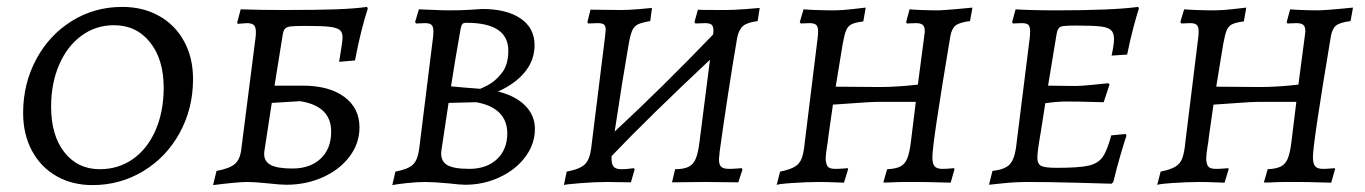

<svg xmlns="http://www.w3.org/2000/svg" viewBox="-20 -527 3953 556"><path d="M47 -200Q47 -285 85 -355.5Q123 -426 188.5 -466.5Q254 -507 334 -507Q394 -507 440.5 -481Q487 -455 513 -407.5Q539 -360 539 -298Q539 -213 500.5 -142.5Q462 -72 395 -31.5Q328 9 248 9Q189 9 143.5 -17Q98 -43 72.5 -90.5Q47 -138 47 -200ZM454 -273Q454 -355 414.5 -404.5Q375 -454 310 -454Q258 -454 216.5 -424Q175 -394 151.5 -340Q128 -286 128 -218Q128 -135 166.5 -86Q205 -37 269 -37Q323 -37 365 -66.5Q407 -96 430.5 -150Q454 -204 454 -273Z M756 4Q718 0 696 0Q668 0 597 9L607 -32Q645 -39 660.5 -52.5Q676 -66 679 -97L720 -418Q721 -424 721 -434Q721 -449 715 -454.5Q709 -460 695 -460L668 -458L667 -462L677 -500Q737 -498 796 -498Q900 -498 953.5 -500Q1007 -502 1043 -507L1045 -502Q1025 -441 1008 -352L962 -348L970 -398Q972 -414 972 -419Q972 -434 963.5 -440.5Q955 -447 933.5 -449.5Q912 -452 867 -452Q834 -452 821.5 -450.5Q809 -449 804.5 -443Q800 -437 798 -422L775 -279H856Q933 -279 977 -246.5Q1021 -214 1021 -158Q1021 -112 992.5 -74Q964 -36 915.5 -14Q867 8 809 8Q792 8 756 4ZM939 -146Q939 -220 849 -234L767 -229L746 -92Q745 -88 745 -81Q745 -59 764.5 -49Q784 -39 827 -39Q878 -39 908.5 -67.5Q939 -96 939 -146Z M1116 9 1125 -30Q1162 -37 1176 -50.5Q1190 -64 1194 -97L1234 -419Q1235 -426 1235 -437Q1235 -450 1229.5 -455Q1224 -460 1211 -460L1185 -459L1182 -463L1193 -500Q1203 -500 1230.5 -498.5Q1258 -497 1284 -497Q1311 -497 1338.5 -498.5Q1366 -500 1376 -501Q1447 -501 1487.5 -473.5Q1528 -446 1528 -396Q1528 -353 1500 -318.5Q1472 -284 1422 -262Q1472 -250 1500.5 -221.5Q1529 -193 1529 -154Q1529 -110 1501.5 -73Q1474 -36 1427.5 -14Q1381 8 1327 8Q1313 8 1279 4Q1235 0 1212 0Q1186 0 1155.5 3.5Q1125 7 1116 9ZM1369 -270Q1369 -268 1392 -280Q1415 -292 1433.5 -316Q1452 -340 1452 -380Q1452 -461 1331 -461Q1322 -461 1319 -457.5Q1316 -454 1314 -444Q1299 -360 1286 -277Q1297 -276 1324 -273.5Q1351 -271 1369 -270ZM1258 -90Q1255 -62 1273.5 -50Q1292 -38 1339 -38Q1389 -38 1419 -66Q1449 -94 1449 -141Q1449 -177 1426.5 -200Q1404 -223 1359 -231L1279 -229Z M2064 -88Q2062 -70 2062 -66Q2062 -50 2068.5 -44Q2075 -38 2091 -38Q2104 -38 2114 -39Q2124 -40 2128 -40L2130 -36L2118 1L2021 0L1926 1L1935 -37Q1960 -37 1974 -44Q1988 -51 1995 -68Q2002 -85 2006 -119L2036 -354Q1861 -190 1751 -75Q1750 -54 1756 -45.5Q1762 -37 1779 -37Q1792 -37 1803 -38.5Q1814 -40 1815 -40L1818 -37L1807 1L1737 0Q1704 0 1659.5 3.5Q1615 7 1613 9L1621 -30Q1659 -37 1673.5 -51Q1688 -65 1692 -98L1732 -420L1734 -440Q1734 -452 1729 -456Q1724 -460 1711 -460L1683 -459L1681 -463L1690 -499L1777 -498Q1799 -498 1829 -500.5Q1859 -503 1868 -504L1863 -466Q1839 -462 1827.5 -456.5Q1816 -451 1810.5 -438Q1805 -425 1800 -396Q1782 -293 1760 -146Q1901 -277 2045 -427Q2046 -432 2046 -439Q2046 -451 2040.5 -455.5Q2035 -460 2022 -460L1994 -459L1991 -463L2001 -499Q2001 -498 2080 -498Q2104 -498 2137 -500.5Q2170 -503 2180 -504L2174 -466Q2144 -462 2132 -452Q2120 -442 2115 -419Q2102 -344 2087.5 -249Q2073 -154 2064 -88Z M2680 -72Q2680 -53 2686.5 -45.5Q2693 -38 2709 -38Q2721 -38 2730.5 -39Q2740 -40 2743 -40L2744 -37L2733 2Q2723 2 2694.5 1Q2666 0 2635 0H2608Q2577 0 2564 1Q2556 1 2548.5 1.5Q2541 2 2538 1L2549 -37Q2573 -38 2586.5 -44.5Q2600 -51 2607 -67.5Q2614 -84 2618 -118L2632 -232H2520Q2505 -232 2457 -228.5Q2409 -225 2392 -224L2379 -133Q2377 -113 2375 -104Q2371 -78 2371 -68Q2371 -61 2372 -58Q2374 -46 2380 -42Q2386 -38 2400 -38Q2412 -38 2422 -39Q2432 -40 2435 -40L2436 -37L2424 2Q2417 2 2396 1Q2375 0 2352 0Q2316 0 2273 3Q2230 6 2229 9L2239 -30Q2268 -36 2282 -44.5Q2296 -53 2302 -69.5Q2308 -86 2311 -119L2348 -419Q2349 -426 2349 -437Q2349 -450 2343.5 -455Q2338 -460 2324 -460L2299 -459L2296 -463L2307 -500Q2317 -499 2343 -498Q2369 -497 2395 -497Q2417 -497 2447.5 -500.5Q2478 -504 2487 -505L2480 -465Q2456 -462 2445.5 -456.5Q2435 -451 2430 -438.5Q2425 -426 2420 -398L2400 -276L2526 -275Q2578 -275 2638 -282L2656 -419Q2658 -433 2658 -437Q2658 -450 2652 -455Q2646 -460 2632 -460L2606 -459L2604 -463L2614 -500Q2623 -499 2648 -498Q2673 -497 2698 -497Q2721 -498 2753.5 -501Q2786 -504 2796 -505L2789 -466Q2758 -462 2747 -453Q2736 -444 2732 -422Q2680 -112 2680 -72Z M3040 -41Q3103 -41 3131 -47Q3159 -53 3172.5 -71.5Q3186 -90 3198 -135L3240 -139L3242 -134Q3238 -123 3226 -82.5Q3214 -42 3204 0L3199 5Q3173 4 3091.5 2Q3010 0 2960 0Q2921 0 2887 3.5Q2853 7 2844 8L2854 -32Q2889 -36 2903 -50Q2917 -64 2922 -98L2962 -418Q2963 -425 2963 -437Q2963 -450 2958 -455Q2953 -460 2939 -460L2913 -459L2911 -463L2921 -500Q2932 -499 2965.5 -498Q2999 -497 3038 -497Q3202 -497 3276 -507L3278 -502Q3274 -491 3263.5 -452.5Q3253 -414 3244 -369L3199 -366Q3200 -371 3203 -386.5Q3206 -402 3206 -414Q3206 -432 3197 -440Q3188 -448 3166 -450.5Q3144 -453 3095 -453Q3069 -453 3059 -451.5Q3049 -450 3045 -444Q3041 -438 3039 -424L3015 -279L3094 -278Q3111 -278 3145 -281.5Q3179 -285 3190 -286L3193 -282L3176 -231Q3165 -231 3134 -232Q3103 -233 3068 -233Q3040 -233 3007 -228L2994 -145Q2984 -88 2984 -71Q2984 -52 2995 -46.5Q3006 -41 3040 -41Z M3782 -72Q3782 -53 3788.5 -45.5Q3795 -38 3811 -38Q3823 -38 3832.5 -39Q3842 -40 3845 -40L3846 -37L3835 2Q3825 2 3796.5 1Q3768 0 3737 0H3710Q3679 0 3666 1Q3658 1 3650.5 1.5Q3643 2 3640 1L3651 -37Q3675 -38 3688.5 -44.5Q3702 -51 3709 -67.5Q3716 -84 3720 -118L3734 -232H3622Q3607 -232 3559 -228.5Q3511 -225 3494 -224L3481 -133Q3479 -113 3477 -104Q3473 -78 3473 -68Q3473 -61 3474 -58Q3476 -46 3482 -42Q3488 -38 3502 -38Q3514 -38 3524 -39Q3534 -40 3537 -40L3538 -37L3526 2Q3519 2 3498 1Q3477 0 3454 0Q3418 0 3375 3Q3332 6 3331 9L3341 -30Q3370 -36 3384 -44.5Q3398 -53 3404 -69.5Q3410 -86 3413 -119L3450 -419Q3451 -426 3451 -437Q3451 -450 3445.5 -455Q3440 -460 3426 -460L3401 -459L3398 -463L3409 -500Q3419 -499 3445 -498Q3471 -497 3497 -497Q3519 -497 3549.5 -500.5Q3580 -504 3589 -505L3582 -465Q3558 -462 3547.5 -456.5Q3537 -451 3532 -438.5Q3527 -426 3522 -398L3502 -276L3628 -275Q3680 -275 3740 -282L3758 -419Q3760 -433 3760 -437Q3760 -450 3754 -455Q3748 -460 3734 -460L3708 -459L3706 -463L3716 -500Q3725 -499 3750 -498Q3775 -497 3800 -497Q3823 -498 3855.5 -501Q3888 -504 3898 -505L3891 -466Q3860 -462 3849 -453Q3838 -444 3834 -422Q3782 -112 3782 -72Z"/></svg>

Font: Alegreya SC
Style: Italic
Weight: 400
Italic angle: -7°
Designer: Juan Pablo del Peral
Foundry: Huerta Tipografica
Version: Version 2.007; ttfautohint (v1.6)